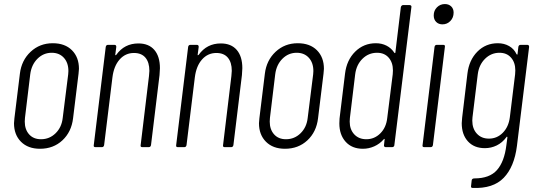

<svg xmlns="http://www.w3.org/2000/svg" viewBox="-20 -725 2639 946"><path d="M49 -118Q49 -126 51 -142L78 -362Q86 -428 131 -470Q176 -512 240 -512Q300 -512 334.5 -477.5Q369 -443 369 -386Q369 -378 367 -362L340 -142Q332 -75 287.5 -33.5Q243 8 177 8Q118 8 83.5 -26.5Q49 -61 49 -118ZM289 -144 316 -359Q317 -365 317 -375Q317 -416 294.5 -440.5Q272 -465 235 -465Q194 -465 164.5 -435.5Q135 -406 129 -359L103 -144Q102 -138 102 -126Q102 -87 123.5 -63Q145 -39 182 -39Q224 -39 254 -68.5Q284 -98 289 -144Z M768 -389Q768 -379 766 -355L724 -10Q722 0 713 0H681Q671 0 673 -10L714 -350Q716 -368 716 -376Q716 -418 696.5 -441Q677 -464 640 -464Q598 -464 569.5 -432Q541 -400 534 -344L493 -10Q491 0 482 0H450Q440 0 442 -10L501 -494Q503 -504 512 -504H544Q553 -504 553 -494L548 -456Q547 -453 549 -453Q551 -453 553 -455Q593 -511 662 -511Q713 -511 740.5 -479Q768 -447 768 -389Z M1174 -389Q1174 -379 1172 -355L1130 -10Q1128 0 1119 0H1087Q1077 0 1079 -10L1120 -350Q1122 -368 1122 -376Q1122 -418 1102.5 -441Q1083 -464 1046 -464Q1004 -464 975.5 -432Q947 -400 940 -344L899 -10Q897 0 888 0H856Q846 0 848 -10L907 -494Q909 -504 918 -504H950Q959 -504 959 -494L954 -456Q953 -453 955 -453Q957 -453 959 -455Q999 -511 1068 -511Q1119 -511 1146.5 -479Q1174 -447 1174 -389Z M1256 -118Q1256 -126 1258 -142L1285 -362Q1293 -428 1338 -470Q1383 -512 1447 -512Q1507 -512 1541.5 -477.5Q1576 -443 1576 -386Q1576 -378 1574 -362L1547 -142Q1539 -75 1494.5 -33.5Q1450 8 1384 8Q1325 8 1290.5 -26.5Q1256 -61 1256 -118ZM1496 -144 1523 -359Q1524 -365 1524 -375Q1524 -416 1501.5 -440.5Q1479 -465 1442 -465Q1401 -465 1371.5 -435.5Q1342 -406 1336 -359L1310 -144Q1309 -138 1309 -126Q1309 -87 1330.5 -63Q1352 -39 1389 -39Q1431 -39 1461 -68.5Q1491 -98 1496 -144Z M1966 -700H1998Q2003 -700 2005.5 -697Q2008 -694 2007 -690L1923 -10Q1923 -6 1920 -3Q1917 0 1912 0H1880Q1876 0 1873.5 -3Q1871 -6 1872 -10L1875 -38Q1876 -40 1874.5 -40.5Q1873 -41 1871 -39Q1851 -16 1824 -4Q1797 8 1768 8Q1714 8 1683 -26.5Q1652 -61 1652 -117Q1652 -133 1653 -141L1680 -362Q1688 -429 1730 -470.5Q1772 -512 1832 -512Q1861 -512 1884.5 -500Q1908 -488 1923 -465Q1924 -463 1926 -463.5Q1928 -464 1928 -466L1955 -690Q1956 -694 1959 -697Q1962 -700 1966 -700ZM1888 -144 1915 -359Q1916 -365 1916 -378Q1916 -417 1895 -441Q1874 -465 1838 -465Q1796 -465 1766 -435.5Q1736 -406 1730 -359L1704 -144Q1703 -138 1703 -126Q1703 -87 1725.5 -63Q1748 -39 1785 -39Q1825 -39 1854 -68Q1883 -97 1888 -144Z M2117 -649Q2117 -673 2133 -689Q2149 -705 2172 -705Q2191 -705 2203 -693.5Q2215 -682 2215 -663Q2215 -638 2199 -621.5Q2183 -605 2160 -605Q2141 -605 2129 -617Q2117 -629 2117 -649ZM2062 -10 2121 -494Q2123 -504 2132 -504H2164Q2174 -504 2172 -494L2113 -10Q2111 0 2102 0H2070Q2060 0 2062 -10Z M2545 -504H2578Q2587 -504 2587 -494L2527 -6Q2514 97 2462 151Q2410 205 2309 201Q2299 201 2301 191L2304 164Q2305 154 2318 154Q2392 154 2428.5 113Q2465 72 2475 -10L2480 -48Q2480 -51 2478 -51.5Q2476 -52 2475 -49Q2455 -22 2427.5 -8.5Q2400 5 2369 5Q2316 5 2285.5 -28.5Q2255 -62 2255 -118Q2255 -127 2257 -145L2283 -362Q2291 -429 2332 -470.5Q2373 -512 2433 -512Q2464 -512 2488.5 -498Q2513 -484 2525 -458Q2527 -456 2528.5 -456Q2530 -456 2530 -459L2534 -494Q2536 -504 2545 -504ZM2492 -147 2518 -359Q2519 -365 2519 -378Q2519 -417 2498 -441Q2477 -465 2441 -465Q2400 -465 2370 -435.5Q2340 -406 2334 -359L2308 -147Q2307 -141 2307 -131Q2307 -91 2329.5 -66.5Q2352 -42 2389 -42Q2429 -42 2457.5 -71Q2486 -100 2492 -147Z"/></svg>

Font: Barlow Condensed Light
Style: Italic
Weight: 300
Width: 3
Italic angle: -7°
Designer: Jeremy Tribby
Foundry: Tribby Type
Version: Version 1.408